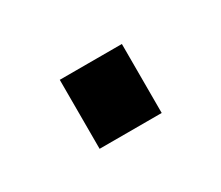

<svg xmlns="http://www.w3.org/2000/svg" viewBox="-39 -531 278 241"><g transform="rotate(-30 100.0 -410.0)"><path d="M55 -360V-460H145V-360Z"/></g></svg>

Font: Tektur SemiCondensed
Style: Regular
Weight: 400
Width: 4
Designer: Adam Jagosz
Foundry: Adam Jagosz
Version: Version 1.005;gftools[0.9.30]